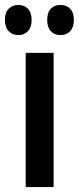

<svg xmlns="http://www.w3.org/2000/svg" viewBox="-47 -757 319 777"><path d="M170 0H57V-543H170ZM-27 -676Q-27 -707 -11.5 -722Q4 -737 27 -737Q51 -737 66 -721.5Q81 -706 81 -676Q81 -647 66 -631Q51 -615 28 -615Q3 -615 -12 -631Q-27 -647 -27 -676ZM144 -676Q144 -707 159 -722Q174 -737 197 -737Q222 -737 237 -721.5Q252 -706 252 -676Q252 -647 237 -631Q222 -615 198 -615Q173 -615 158.5 -631Q144 -647 144 -676Z"/></svg>

Font: Noto Sans Display ExtraCondensed SemiBold
Style: Regular
Weight: 600
Width: 2
Designer: Monotype Design Team
Foundry: Monotype Imaging Inc.
Version: Version 2.003